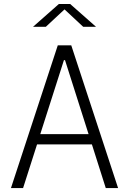

<svg xmlns="http://www.w3.org/2000/svg" viewBox="-20 -962 660 982"><path d="M584 0 344.5 -730H275.5L36 0H98L169.5 -223.5H450L521 0ZM149 -825H214.5L310 -914L405.5 -825H471L339 -941.5H281ZM186 -276 307 -654.5H312.5L433 -276Z"/></svg>

Font: Monaspace Neon ExtraLight
Style: Regular
Weight: 200
Designer: Riley Cran & the Lettermatic Team
Foundry: Lettermatic
Version: Version 1.200 (Monaspace Neon)